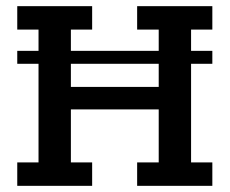

<svg xmlns="http://www.w3.org/2000/svg" viewBox="-20 -603 745 623"><path d="M36 -438H105V-507H36V-583H279V-507H210V-438H495V-507H425V-583H669V-507H600V-438H669V-396H600V-76H669V0H425V-76H495V-248H210V-76H279V0H36V-76H105V-396H36ZM210 -321H495V-396H210Z"/></svg>

Font: Rokkitt SemiBold Medium
Style: Regular
Weight: 500
Version: Version 3.103